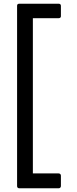

<svg xmlns="http://www.w3.org/2000/svg" viewBox="-20 -830 417 1034"><path d="M296 184C303 184 308 179 308 172V116C308 109 303 104 296 104H157V-732H296C303 -732 308 -736 308 -742V-799C308 -806 303 -810 296 -810H84C76 -810 72 -806 72 -799V172C72 179 76 184 84 184Z"/></svg>

Font: LINE Seed JP App_OTF Regular
Style: Regular
Weight: 400
Designer: LY Corporation & Fontrix & Fontworks
Version: Version 1.002